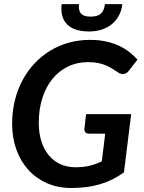

<svg xmlns="http://www.w3.org/2000/svg" viewBox="-20 -930 718 958"><path d="M357 -95.5C329.3 -95.5 304.2 -100.6 281.8 -110.8C259.2 -120.9 240 -135.5 224 -154.5C208 -173.5 195.6 -196.7 186.8 -224C177.9 -251.3 173.5 -282.3 173.5 -317C173.5 -362.7 179.5 -404.1 191.5 -441.2C203.5 -478.4 220.3 -510.2 242 -536.8C263.7 -563.2 289.5 -583.8 319.5 -598.2C349.5 -612.8 382.5 -620 418.5 -620C438.2 -620 455.3 -618.5 470 -615.5C484.7 -612.5 497.8 -608.5 509.2 -603.5C520.8 -598.5 531.3 -592.9 541 -586.8C550.7 -580.6 560.3 -574.3 570 -568C580 -561.3 589.8 -559.1 599.5 -561.2C609.2 -563.4 617.3 -569.2 624 -578.5L666 -632.5C654 -645.8 640.3 -658.5 625 -670.5C609.7 -682.5 592.3 -693 573 -702C553.7 -711 532.1 -718.1 508.2 -723.2C484.4 -728.4 457.8 -731 428.5 -731C391.8 -731 356.8 -726.3 323.2 -717C289.8 -707.7 258.7 -694.2 230 -676.8C201.3 -659.2 175.3 -638.1 152 -613.2C128.7 -588.4 108.8 -560.5 92.2 -529.5C75.8 -498.5 63 -464.8 54 -428.2C45 -391.8 40.5 -353.2 40.5 -312.5C40.5 -266.2 47.5 -223.4 61.5 -184.2C75.5 -145.1 95.4 -111.3 121.2 -82.8C147.1 -54.2 178.1 -32 214.2 -16C250.4 0 290.7 8 335 8C389.3 8 437.7 1.7 480 -11C522.3 -23.7 561.8 -43.3 598.5 -70L634.5 -360.5H409.5L401 -286.5C400.3 -279.8 402.1 -274.2 406.2 -269.8C410.4 -265.2 416.7 -263 425 -263H505L488 -125C469 -115.7 449.2 -108.4 428.5 -103.2C407.8 -98.1 384 -95.5 357 -95.5ZM423.5 -773C446.5 -773 467.7 -776.1 487 -782.2C506.3 -788.4 523.2 -797.4 537.8 -809.2C552.2 -821.1 564.1 -835.4 573.2 -852.2C582.4 -869.1 588.2 -888.2 590.5 -909.5H503.5C501.5 -889.5 495.2 -874.1 484.5 -863.2C473.8 -852.4 456.3 -847 432 -847C419.7 -847 409.6 -848.4 401.8 -851.2C393.9 -854.1 387.8 -858.2 383.2 -863.5C378.8 -868.8 375.8 -875.3 374.5 -883C373.2 -890.7 373 -899.5 374 -909.5H287.5C284.8 -886.2 286.1 -865.9 291.2 -848.8C296.4 -831.6 305 -817.4 317 -806.2C329 -795.1 344 -786.8 362 -781.2C380 -775.8 400.5 -773 423.5 -773Z"/></svg>

Font: Lato
Style: Bold Italic
Weight: 700
Italic angle: -7°
Designer: Lukasz Dziedzic
Foundry: tyPoland Lukasz Dziedzic
Version: Version 2.007; 2014-02-27